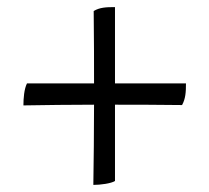

<svg xmlns="http://www.w3.org/2000/svg" viewBox="-20 -523 590 541"><path d="M504 -288H304V-503C278 -503 261 -502 244 -492C245 -400 245 -352 245 -288H56C48 -272 46 -246 46 -226C110 -227 177 -228 245 -228C245 -151 244 -69 243 -2C263 -2 293 -6 304 -13V-228C364 -228 408 -228 493 -227C503 -245 504 -264 504 -288Z"/></svg>

Font: Vollkorn Semibold
Style: Regular
Weight: 600
Designer: Friedrich Althausen
Foundry: Friedrich Althausen
Version: Version 4.015;PS 004.015;hotconv 1.0.88;makeotf.lib2.5.64775